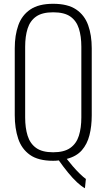

<svg xmlns="http://www.w3.org/2000/svg" viewBox="-20 -839 563 1015"><path d="M429 156Q410 146 387 124.5Q364 103 339.5 73Q315 43 291 9Q284 10 276.5 10.5Q269 11 261 11Q182 11 138 -20.5Q94 -52 76 -106.5Q58 -161 58 -230V-584Q58 -653 77 -706Q96 -759 140.5 -789Q185 -819 261 -819Q338 -819 382.5 -789Q427 -759 446 -706Q465 -653 465 -584V-229Q465 -172 453 -124.5Q441 -77 412.5 -44.5Q384 -12 333 1Q346 18 364.5 39.5Q383 61 402 79.5Q421 98 434 107ZM261 -34Q319 -34 351.5 -57Q384 -80 397 -121.5Q410 -163 410 -218V-592Q410 -647 397 -688Q384 -729 352 -751.5Q320 -774 261 -774Q203 -774 171 -751.5Q139 -729 126 -688Q113 -647 113 -592V-218Q113 -163 126 -121.5Q139 -80 171 -57Q203 -34 261 -34Z"/></svg>

Font: Oswald ExtraLight
Style: Regular
Weight: 250
Designer: Vernon Adams
Foundry: Vernon Adams
Version: Version 4.103;gftools[0.9.33.dev8+g029e19f]